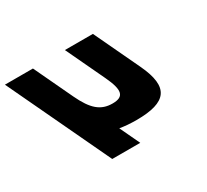

<svg xmlns="http://www.w3.org/2000/svg" viewBox="-298 -715 1134 1051"><g transform="rotate(-30 268.5 -190.0)"><path d="M124.3 -269 9 -513H-168L-32.3 -226L137.4 133H314.4L254.7 6.8C287 12.3 321.9 15 359.6 15C551.6 15 605 -54 523.7 -226L388 -513H211L326.3 -269C374.1 -168 365.5 -129 291.5 -129C217.5 -129 172.1 -168 124.3 -269Z"/></g></svg>

Font: Hussar
Style: BdOpOblFive
Weight: 700
Foundry: Cannot Into Space Fonts
Version: Version 2.00